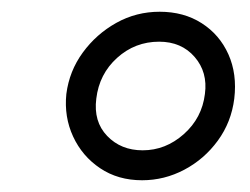

<svg xmlns="http://www.w3.org/2000/svg" viewBox="-20 -720 426 327"><path d="M379 -552Q374 -512 351 -480.5Q328 -449 294 -431Q260 -413 222 -413Q181 -413 150.5 -433.5Q120 -454 104.5 -487.5Q89 -521 93 -560Q98 -599 121 -630.5Q144 -662 178 -681Q212 -700 252 -700Q293 -700 323.5 -680.5Q354 -661 369 -627.5Q384 -594 379 -552ZM251 -649Q210 -649 179.5 -621.5Q149 -594 144 -552Q139 -513 162.5 -488.5Q186 -464 223 -464Q262 -464 293 -491.5Q324 -519 329 -560Q334 -597 311.5 -623Q289 -649 251 -649Z"/></svg>

Font: Kulim Park Light
Style: Italic
Weight: 300
Italic angle: -8°
Designer: Noponies / Dale Sattler
Foundry: Noponies
Version: Version 1.000; ttfautohint (v1.8.3)